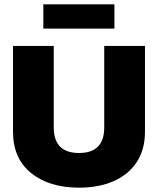

<svg xmlns="http://www.w3.org/2000/svg" viewBox="-20 -856 729 886"><path d="M180 -836H508V-724H180ZM40 -248V-644H228V-268Q228 -150 345 -150Q461 -150 461 -268V-644H649V-248Q649 -166 611 -108Q573 -50 504 -20Q435 10 345 10Q207 10 123.5 -57.5Q40 -125 40 -248Z"/></svg>

Font: Kanit Bold
Style: Regular
Weight: 700
Designer: Katatrad Team
Foundry: CadsonDemak
Version: Version 1.000